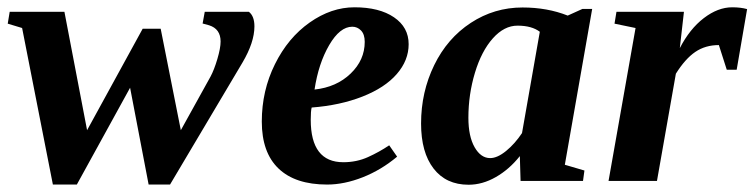

<svg xmlns="http://www.w3.org/2000/svg" viewBox="-20 -491 2047 521"><path d="M578.6 -378.4Q578.6 -412.6 547.4 -422.4L529.8 -427.2L535.6 -459H655.3Q670.4 -447.3 670.4 -419.4Q670.4 -376 637.7 -320.8L441.4 9.8H383.3L333 -252.9L188.5 9.8H123.5L40 -415L1 -426.8L6.3 -459H154.8L216.3 -137.7L367.2 -413.1H416L470.7 -137.7L551.3 -283.2Q561 -301.3 569.8 -330.8Q578.6 -360.4 578.6 -378.4Z M1088.9 -371.1Q1088.9 -327.1 1056.6 -290Q1024.4 -252.9 963.6 -229Q902.8 -205.1 825.7 -199.2Q823.2 -189.5 823.2 -166Q823.2 -50.8 911.6 -50.8Q947.8 -50.8 978.5 -64.7Q1009.3 -78.6 1036.1 -96.7L1057.6 -65.9Q1014.6 -29.8 964.4 -10Q914.1 9.8 867.7 9.8Q781.2 9.8 735.8 -33.7Q690.4 -77.1 690.4 -161.1Q690.4 -245.1 726.1 -316.9Q761.7 -388.7 820.3 -429.9Q878.9 -471.2 941.9 -471.2Q1009.3 -471.2 1049.1 -444.1Q1088.9 -417 1088.9 -371.1ZM833.5 -248Q893.1 -254.4 931.4 -291.3Q969.7 -328.1 969.7 -377.4Q969.7 -397.9 959.7 -408.2Q949.7 -418.5 936 -418.5Q902.3 -418.5 873.3 -368.7Q844.2 -318.8 833.5 -248Z M1512.7 -43.9 1565.9 -28.3 1562 0H1392.6L1390.6 -67.4Q1361.8 -31.2 1325.4 -10.5Q1289.1 10.3 1251.5 10.3Q1190.4 10.3 1156.5 -33.7Q1122.6 -77.6 1122.6 -155.8Q1122.6 -241.2 1158.2 -314.2Q1193.8 -387.2 1257.6 -429Q1321.3 -470.7 1397.9 -470.7Q1465.3 -470.7 1520.5 -448.7L1560.5 -466.8H1586.9ZM1251 -171.4Q1251 -121.1 1267.8 -91.6Q1284.7 -62 1310.1 -62Q1329.6 -62 1353.5 -81.5Q1377.4 -101.1 1396.5 -129.9L1444.8 -404.8Q1422.9 -421.4 1384.3 -421.4Q1348.1 -421.4 1317.4 -387Q1286.6 -352.5 1268.8 -293.7Q1251 -234.9 1251 -171.4Z M1824.7 -360.4Q1851.6 -412.6 1889.9 -441.9Q1928.2 -471.2 1966.8 -471.2Q1990.2 -471.2 2007.3 -466.3L1979 -301.8H1952.1L1930.7 -368.7Q1894 -368.7 1866.7 -350.1Q1839.4 -331.5 1814 -291L1762.7 0H1631.3L1704.6 -415L1647.5 -426.8L1652.8 -459H1835.9Z"/></svg>

Font: Liberation Serif
Style: Bold Italic
Weight: 700
Italic angle: -16.333°
Designer: Steve Matteson
Foundry: Ascender Corporation
Version: Version 2.1.5